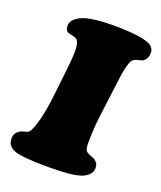

<svg xmlns="http://www.w3.org/2000/svg" viewBox="-137 -811 763 912"><g transform="rotate(20 244.5 -355.0)"><path d="M127 -323.2 139.6 -436Q149.4 -519.5 148.2 -555.4Q147 -591.3 133.8 -603Q127 -608.9 109.1 -612.3Q91.3 -615.7 86.9 -618.2Q73.2 -625.5 73.2 -649.4Q73.2 -674.3 104.5 -694.8Q149.4 -724.1 278.8 -724.1Q411.1 -724.1 461.4 -702.6Q473.6 -697.3 481.4 -686.3Q489.3 -675.3 489.3 -663.1Q489.3 -632.3 469.7 -618.2Q463.4 -613.3 443.6 -609.4Q423.8 -605.5 415.5 -594.2Q407.7 -583.5 401.6 -559.3Q395.5 -535.2 393.1 -518.1Q390.6 -501 384.8 -455.6L365.2 -300.3Q356 -230.5 356 -156.7Q356 -128.4 363.8 -119.1Q370.6 -111.3 387.7 -105Q404.8 -98.6 408.7 -96.2Q418.9 -88.9 424.3 -80.3Q429.7 -71.8 429.7 -56.6Q429.7 -37.6 413.6 -21.7Q397.5 -5.9 371.1 1Q326.7 14.2 215.8 14.2Q81.5 14.2 42 -2Q6.3 -16.6 6.3 -53.7Q6.3 -81.1 28.8 -95.7Q36.6 -101.6 52.2 -105Q67.9 -108.4 73.7 -113.3Q85 -122.6 99.1 -169.9Q116.2 -225.6 127 -323.2Z"/></g></svg>

Font: Cooper* Black
Style: Italic
Weight: 900
Italic angle: -7°
Designer: Owen Earl
Foundry: indestructible type*
Version: Version 0.001